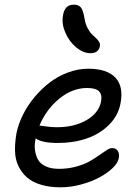

<svg xmlns="http://www.w3.org/2000/svg" viewBox="-20 -797 604 827"><path d="M369.1 -567.9Q338.4 -567.9 308.3 -592.8Q278.3 -617.7 261.7 -655.8Q245.1 -693.8 251 -728Q257.3 -776.9 297.9 -776.9Q318.8 -776.9 328.6 -764.6Q338.4 -752.4 344.2 -716.8Q347.7 -694.3 356.7 -677Q365.7 -659.7 375.2 -650.1Q384.8 -640.6 393.6 -632.6Q402.3 -624.5 407.2 -616.2Q412.1 -607.9 410.2 -598.1Q404.8 -567.9 369.1 -567.9ZM241.2 9.8Q192.4 9.8 155.3 -1.7Q118.2 -13.2 95.2 -33.7Q72.3 -54.2 58.8 -83Q45.4 -111.8 44.7 -147Q43.9 -182.1 50.8 -222.2Q58.6 -261.7 78.4 -301.8Q98.1 -341.8 127.7 -377.4Q157.2 -413.1 192.9 -440.7Q228.5 -468.3 272.2 -484.6Q315.9 -501 359.9 -501Q440.4 -501 476.8 -462.9Q513.2 -424.8 499 -351.1Q488.8 -298.3 449.2 -259Q409.7 -219.7 353 -200.4Q296.4 -181.2 230 -181.2Q158.7 -181.2 133.8 -201.2Q127.4 -174.8 130.6 -150.9Q133.8 -127 144 -108.9Q154.3 -90.8 177.5 -80.3Q200.7 -69.8 233.9 -69.8Q272.5 -69.8 306.9 -79.1Q341.3 -88.4 364.3 -101.3Q387.2 -114.3 405.8 -127.4Q424.3 -140.6 438.7 -149.9Q453.1 -159.2 462.9 -159.2Q480 -159.2 487.8 -146.2Q495.6 -133.3 491.2 -113.8Q486.8 -93.8 463.9 -72Q440.9 -50.3 407 -32.2Q373 -14.2 328.6 -2.2Q284.2 9.8 241.2 9.8ZM151.9 -255.9Q156.2 -255.9 178.7 -252.4Q201.2 -249 225.1 -249Q299.3 -249 351.8 -279.1Q404.3 -309.1 415 -357.9Q420.9 -388.7 407 -403.3Q393.1 -418 355 -418Q292 -418 235.6 -372.1Q179.2 -326.2 149.9 -255.9Z"/></svg>

Font: Shantell Sans Normal
Style: Italic
Weight: 400
Italic angle: -11.31°
Designer: Stephen Nixon, Anya Danilova, Shantell Martin
Foundry: Arrow Type
Version: Version 1.006;[559af2be0]